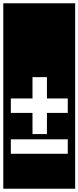

<svg xmlns="http://www.w3.org/2000/svg" viewBox="-30 -937 478 1170"><path d="M-10 -917H428V213H-10ZM36 -249H168V-120H256V-249H383V-337H256V-467H168V-337H36ZM36 0H383V-88H36Z"/></svg>

Font: Zilla Slab Highlight
Style: Bold
Weight: 700
Designer: Typotheque Type Foundry
Foundry: Typotheque type foundry
Version: Version 1.1; 2017; ttfautohint (v1.6)